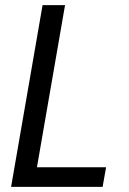

<svg xmlns="http://www.w3.org/2000/svg" viewBox="-20 -731 506 751"><path d="M395 -76.7H124.5L234.4 -710.9H146.5L23.4 0H381.3Z"/></svg>

Font: Roboto Condensed
Style: Italic
Weight: 400
Designer: Google
Version: Version 1.000;PS 001.000;hotconv 1.0.88;makeotf.lib2.5.64775